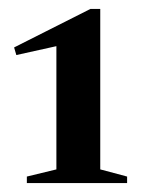

<svg xmlns="http://www.w3.org/2000/svg" viewBox="-20 -732 318 429"><path d="M106 -353.5V-662.5L158.5 -640.5L16.5 -609L11.5 -626L182 -712H204V-353.5L264 -337.5V-323H40V-337.5Z"/></svg>

Font: Newsreader 60pt SemiBold
Style: Regular
Weight: 600
Designer: Hugues Gentile
Foundry: Production Type
Version: Version 1.003